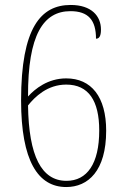

<svg xmlns="http://www.w3.org/2000/svg" viewBox="-20 -744 505 774"><path d="M247 10C335 10 408 -55 408 -217C408 -354 348 -428 247 -428C173 -428 121 -386 93 -355C92 -604 155 -699 264 -699C336 -699 367 -663 367 -588C378 -588 387 -595 387 -625C387 -679 349 -724 265 -724C145 -724 65 -633 65 -339C65 -96 133 10 247 10ZM248 -15C147 -15 96 -115 93 -319C121 -354 171 -403 247 -403C337 -403 380 -338 380 -218C380 -84 331 -15 248 -15Z"/></svg>

Font: Noto Serif Hebrew Condensed Thin
Style: Regular
Weight: 100
Width: 3
Designer: Monotype Design Team
Foundry: Monotype Imaging Inc.
Version: Version 2.004